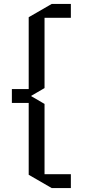

<svg xmlns="http://www.w3.org/2000/svg" viewBox="-20 -750 438 970"><path d="M205 -225V130H338V200H241L125 133V-230H40V-300H125V-663L241 -730H338V-660H205V-305L138 -266V-264Z"/></svg>

Font: Quantico
Style: Regular
Weight: 400
Designer: Matt Desmond
Foundry: MADtype
Version: Version 2.002